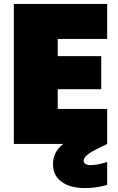

<svg xmlns="http://www.w3.org/2000/svg" viewBox="-20 -728 596 971"><path d="M272 -531V-444H492V-277H272V-177H522V0L479 21Q438 41 420.5 56Q403 71 403 86Q403 95 412 101Q421 107 437 107Q474 107 522 91V207Q469 223 409 223Q334 223 291 191Q248 159 248 103Q248 73 259.5 48.5Q271 24 299 0H50V-708H522V-531Z"/></svg>

Font: Fz Poppins Black
Style: Regular
Weight: 900
Designer: Ninad Kale (Devanagari), Jonny Pinhorn (Latin)
Foundry: Indian Type Foundry
Version: Vit hóa bi Vntype.Com & FontZin.Com